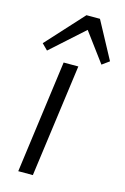

<svg xmlns="http://www.w3.org/2000/svg" viewBox="-123 -862 599 919"><g transform="rotate(15 176.5 -403.0)"><path d="M48.3 -593.3 19.5 -622.1 187 -805.7H253.9L353 -621.6L317.4 -595.7L210.9 -739.3ZM64.9 0 140.1 -558.6H212.9L137.2 0Z"/></g></svg>

Font: HaufeMerriweatherSansLt
Style: Italic
Weight: 300
Designer: Eben Sorkin ( eben@eyebytes.com )
Foundry: Eben Sorkin
Version: Version 1.56